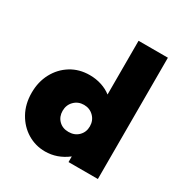

<svg xmlns="http://www.w3.org/2000/svg" viewBox="-197 -1012 1127 1179"><g transform="rotate(30 366.0 -422.0)"><path d="M287 16Q373 16 445.5 -40V0H653.5V-860H445.5V-479Q415.5 -502.5 376 -515.2Q336.5 -528 292.5 -528Q218 -528 160.2 -492.2Q102.5 -456.5 69.5 -395Q36.5 -333.5 36.5 -256Q36.5 -176 70.8 -114.5Q105 -53 162 -18.5Q219 16 287 16ZM352 -160Q309.5 -160 283 -186.8Q256.5 -213.5 256.5 -254.5Q256.5 -296.5 284.2 -324.2Q312 -352 353 -352Q394 -352 421.8 -324.2Q449.5 -296.5 449.5 -255Q449.5 -214 422.2 -187Q395 -160 352 -160Z"/></g></svg>

Font: Spartan Black
Style: Regular
Weight: 900
Designer: Matt Bailey, Mirko Velimirovic
Foundry: Matt Bailey
Version: Version 1.003; ttfautohint (v1.8.3)